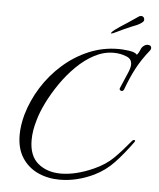

<svg xmlns="http://www.w3.org/2000/svg" viewBox="-51 -693 643 776"><g transform="rotate(5 271.0 -305.0)"><path d="M220 39Q171 39 131 20.5Q91 2 67 -35Q43 -72 43 -128Q43 -165 55 -210Q72 -269 105.5 -322.5Q139 -376 186.5 -418Q234 -460 291 -484Q348 -508 411 -508Q419 -508 426.5 -507.5Q434 -507 442 -506Q457 -505 469 -501.5Q481 -498 487 -491Q495 -501 499 -512Q503 -523 510 -528Q518 -535 527 -535Q542 -535 542 -523Q542 -519 539 -514Q506 -473 485.5 -434Q465 -395 448 -348Q445 -340 438 -340Q434 -340 431 -343.5Q428 -347 431 -353L458 -416Q467 -437 467 -450Q467 -473 445 -481Q421 -491 393 -491Q353 -491 315 -471Q277 -451 243 -417.5Q209 -384 181.5 -344Q154 -304 134.5 -264.5Q115 -225 106 -192Q93 -149 93 -111Q93 -47 129.5 -16.5Q166 14 222 14Q282 14 354 -18Q401 -39 431.5 -69Q462 -99 498 -143Q501 -147 506 -147Q513 -147 508 -139Q471 -88 437 -52Q403 -16 358 6Q289 39 220 39ZM375 -569Q376 -574 390 -584.5Q404 -595 440 -618L483 -647Q489 -649 492 -649Q504 -647 504 -634Q504 -626 488 -617Q478 -611 468 -607.5Q458 -604 443 -597Q428 -591 412 -583Q396 -575 385.5 -570.5Q375 -566 375 -569Z"/></g></svg>

Font: Grey Qo
Style: Regular
Weight: 400
Designer: Robert E. Leuschke
Foundry: Robert E. Leuschke
Version: Version 2.010